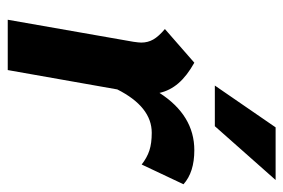

<svg xmlns="http://www.w3.org/2000/svg" viewBox="-138 -594 732 496"><g transform="rotate(90 228.0 -346.0)"><path d="M456 -454 405 -346Q387 -360 368.5 -366Q350 -372 323 -372Q256 -372 211 -283L161 0H31L88 -325Q90 -339 90 -345Q90 -362 82 -376Q74 -390 55 -406L142 -482Q176 -463 195 -441Q214 -419 220 -392Q278 -482 368 -482Q425 -482 456 -454ZM309 -692H445L306 -535H201Z"/></g></svg>

Font: KoHo
Style: Bold Italic
Weight: 700
Italic angle: -10°
Version: Version 1.000; ttfautohint (v1.6)